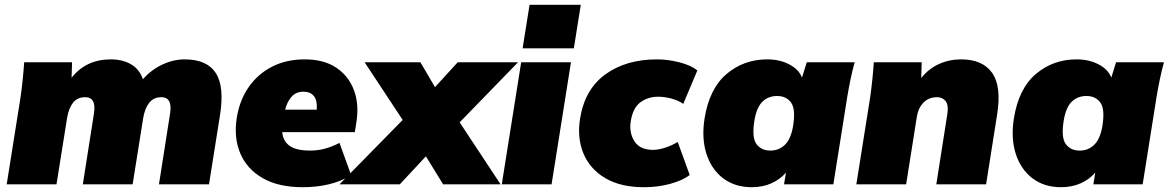

<svg xmlns="http://www.w3.org/2000/svg" viewBox="-20 -770 4882 802"><path d="M8 0 66 -365Q76 -436 81 -510H281L279 -445Q339 -522 443 -522Q491 -522 526.5 -502Q562 -482 577 -439Q611 -478 657.5 -500Q704 -522 751 -522Q844 -522 881 -465.5Q918 -409 899 -289L853 0H644L690 -293Q702 -364 654 -364Q622 -364 603.5 -341Q585 -318 578 -276L534 0H326L372 -293Q384 -364 336 -364Q303 -364 285 -341Q267 -318 260 -276L216 0Z M1245 12Q1144 12 1078 -25.5Q1012 -63 984 -128.5Q956 -194 969 -278Q981 -352 1019 -406.5Q1057 -461 1116.5 -491.5Q1176 -522 1253 -522Q1333 -522 1385 -487Q1437 -452 1459 -392Q1481 -332 1468 -255L1462 -218H1159Q1162 -181 1189.5 -161Q1217 -141 1276 -141Q1307 -141 1335.5 -148.5Q1364 -156 1398 -173L1447 -38Q1404 -12 1353 0Q1302 12 1245 12ZM1248 -387Q1216 -387 1197.5 -365.5Q1179 -344 1171 -312H1303Q1306 -351 1291 -369Q1276 -387 1248 -387Z M1398 0 1662 -269 1503 -510H1736L1797 -406L1892 -510H2144L1900 -259L2071 0H1831L1759 -117L1650 0Z M2163 -568 2192 -750H2406L2377 -568ZM2076 0 2157 -510H2365L2284 0Z M2670 12Q2573 12 2509 -25.5Q2445 -63 2417.5 -128Q2390 -193 2403 -275Q2423 -398 2509.5 -460Q2596 -522 2724 -522Q2769 -522 2817 -510Q2865 -498 2893 -476L2834 -336Q2815 -350 2785.5 -358Q2756 -366 2729 -366Q2687 -366 2655.5 -343Q2624 -320 2615 -265Q2607 -216 2630 -180Q2653 -144 2708 -144Q2730 -144 2758 -153Q2786 -162 2811 -177L2861 -39Q2833 -17 2781 -2.5Q2729 12 2670 12Z M3120 12Q3050 12 3001 -25Q2952 -62 2931 -127Q2910 -192 2923 -275Q2943 -400 3015 -461Q3087 -522 3185 -522Q3237 -522 3277 -501Q3317 -480 3330 -446L3350 -510H3550Q3540 -474 3532.5 -437.5Q3525 -401 3519 -365L3461 0H3255L3263 -49Q3239 -21 3202.5 -4.5Q3166 12 3120 12ZM3198 -141Q3234 -141 3259 -165.5Q3284 -190 3293 -245Q3304 -315 3284 -342Q3264 -369 3226 -369Q3189 -369 3164.5 -345Q3140 -321 3131 -265Q3120 -195 3140 -168Q3160 -141 3198 -141Z M3557 0 3615 -365Q3625 -436 3630 -510H3830L3828 -444Q3859 -483 3902 -502.5Q3945 -522 3995 -522Q4084 -522 4124 -466Q4164 -410 4145 -291L4099 0H3891L3937 -293Q3943 -331 3930 -347.5Q3917 -364 3894 -364Q3860 -364 3838 -342Q3816 -320 3810 -284L3765 0Z M4412 12Q4342 12 4293 -25Q4244 -62 4223 -127Q4202 -192 4215 -275Q4235 -400 4307 -461Q4379 -522 4477 -522Q4529 -522 4569 -501Q4609 -480 4622 -446L4642 -510H4842Q4832 -474 4824.5 -437.5Q4817 -401 4811 -365L4753 0H4547L4555 -49Q4531 -21 4494.5 -4.5Q4458 12 4412 12ZM4490 -141Q4526 -141 4551 -165.5Q4576 -190 4585 -245Q4596 -315 4576 -342Q4556 -369 4518 -369Q4481 -369 4456.5 -345Q4432 -321 4423 -265Q4412 -195 4432 -168Q4452 -141 4490 -141Z"/></svg>

Font: Mulish ExtraBlack
Style: Italic
Weight: 1000
Italic angle: -9°
Designer: Vernon Adams
Foundry: Vernon Adams
Version: Version 3.603; ttfautohint (v1.8.3)